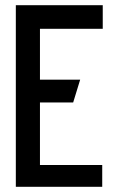

<svg xmlns="http://www.w3.org/2000/svg" viewBox="-20 -720 449 740"><path d="M41 0H374V-84H134V-325H262L289 -413H134V-609H376V-700H41Z"/></svg>

Font: Advent Pro SemiBold
Style: Regular
Weight: 600
Designer: VivaRado, Andreas Kalpakidis
Foundry: VivaRado, Andreas Kalpakidis
Version: Version 3.000